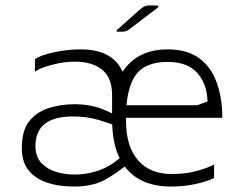

<svg xmlns="http://www.w3.org/2000/svg" viewBox="-20 -679 890 704"><path d="M454 -82Q409 -44 364 -19.5Q319 5 253 5Q194 5 151 -10Q108 -25 84 -55.5Q60 -86 60 -137Q60 -199 86 -233Q112 -267 156.5 -282Q201 -297 255 -297Q280 -297 303.5 -293Q327 -289 347.5 -282Q368 -275 402 -258L410 -215Q386 -226 342.5 -239Q299 -252 247 -252Q179 -252 144.5 -225Q110 -198 110 -143Q110 -104 132 -81Q154 -58 186.5 -48.5Q219 -39 253 -39Q285 -39 316.5 -46.5Q348 -54 375 -68.5Q402 -83 434 -112ZM391 -243V-331Q391 -394 354.5 -423.5Q318 -453 254 -453Q214 -453 169 -441Q124 -429 108 -416V-462Q132 -478 181 -488Q230 -498 276 -498Q307 -498 333 -492Q359 -486 379 -474Q399 -462 413 -444Q427 -426 434.5 -402Q442 -378 442 -348V-237Q442 -142 486 -91.5Q530 -41 609 -41Q664 -41 706.5 -53.5Q749 -66 765 -76V-26Q737 -13 696 -4Q655 5 605 5Q539 5 491 -21.5Q443 -48 417 -102.5Q391 -157 391 -243ZM391 -258Q391 -375 445 -436.5Q499 -498 594 -498Q668 -498 712.5 -464Q757 -430 776.5 -371Q796 -312 795 -247H426L430 -293H703L741 -307Q739 -372 703 -412Q667 -452 594 -452Q543 -452 509 -432.5Q475 -413 458.5 -366Q442 -319 442 -249ZM412 -572 493 -644Q510 -659 525 -659H554Q567 -659 556 -649L461 -577Q448 -564 432 -563H411Q402 -563 412 -572Z"/></svg>

Font: Vivano Light
Style: Regular
Weight: 300
Designer: Joe Prince, Josias Burgherr
Version: Version 2.064;September 19, 2022;FontCreator 14.0.0.2877 64-